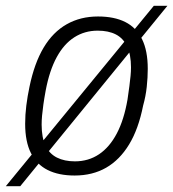

<svg xmlns="http://www.w3.org/2000/svg" viewBox="-55 -595 599 664"><path d="M203 12Q148 12 110 -7Q72 -26 52 -65.5Q32 -105 32 -167Q32 -198 36 -230Q40 -262 47 -295Q64 -377 96 -430.5Q128 -484 175.5 -511Q223 -538 284 -538Q340 -538 378 -519Q416 -500 436 -460Q456 -420 456 -357Q456 -327 452.5 -294.5Q449 -262 440 -230Q424 -149 391.5 -95.5Q359 -42 312 -15Q265 12 203 12ZM204 -37Q251 -37 287.5 -61.5Q324 -86 349 -133.5Q374 -181 386 -251Q390 -278 392.5 -297.5Q395 -317 396.5 -332.5Q398 -348 398 -362Q398 -406 384.5 -434.5Q371 -463 345.5 -476Q320 -489 283 -489Q238 -489 202 -466Q166 -443 141 -397Q116 -351 103 -282Q98 -255 95 -233.5Q92 -212 90.5 -195.5Q89 -179 89 -164Q89 -119 102.5 -91Q116 -63 142 -50Q168 -37 204 -37ZM-35 49 477 -575H524L15 49Z"/></svg>

Font: Archivo SemiCondensed ExtraLight
Style: Italic
Weight: 250
Width: 4
Italic angle: -10°
Designer: Hector Gatti
Foundry: Omnibus-Type
Version: Version 2.001